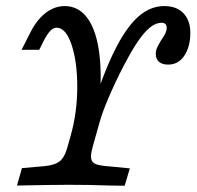

<svg xmlns="http://www.w3.org/2000/svg" viewBox="-20 -602 638 623"><path d="M35.1 0 51.2 -56.5 123.1 -62.8Q147.2 -65.3 161.2 -71.3Q175.1 -77.2 183.9 -89.7Q192.7 -102.2 199.2 -125.8L210.5 -166.1Q230.6 -238.8 230.7 -320.2Q230.7 -401.7 212.2 -456.9Q193.6 -512.1 163.7 -512.1Q153.2 -512.1 144 -502.8Q134.7 -493.5 123.4 -472.6L107.3 -440.3H50L79.8 -499.2Q93.5 -525.8 110.8 -544.4Q128.1 -562.9 148.1 -572.6Q168 -582.3 189.8 -582.3Q235.8 -582.3 264.6 -542Q293.3 -501.8 302.5 -426.4Q311.7 -351 300.9 -246L274 -233.9Q312.4 -357.5 349.9 -434Q387.4 -510.5 426.9 -546.4Q466.5 -582.3 512.9 -582.3Q553.2 -582.3 575.4 -558.9Q597.6 -535.5 597.6 -495Q597.6 -451.3 578.4 -421.8Q559.1 -392.4 525.5 -392.4Q506.3 -392.4 495.9 -401.4Q485.5 -410.5 485.5 -427.1Q485.5 -438.9 490.4 -448.8Q495.3 -458.8 504.2 -473.5Q512.9 -485.7 516.9 -494.4Q520.9 -503.2 520.9 -512Q520.9 -520.2 516.4 -524.2Q512 -528.2 503.9 -528.2Q488.6 -528.2 472.3 -517Q455.9 -505.8 438 -482.3Q420 -458.8 399 -421.1Q368.2 -366.1 340.7 -304.2Q313.1 -242.4 302.5 -203.2L280.8 -125.8Q274.3 -102.2 275.4 -90.1Q276.5 -78 286.1 -72Q295.7 -66 318.9 -63.6L401.3 -55.7L384.5 0.7Q358.7 0.7 332.2 -0.1Q271.6 -2.4 200.4 -2.4H204.9H204.6Q161.7 -2.4 35.1 0Z"/></svg>

Font: Playfair Micro SmCond SmLight
Style: Italic
Weight: 360
Width: 4
Italic angle: -15.6°
Designer: Claus Eggers Sørensen
Foundry: Claus Eggers Sørensen
Version: Version 2.203;Glyphs 3.3 (3326)